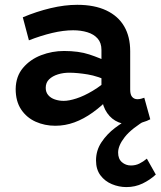

<svg xmlns="http://www.w3.org/2000/svg" viewBox="-20 -503 660 789"><path d="M510 7.8Q479.1 7.8 453.4 -7.4Q427.7 -22.6 412.3 -52.1Q396.9 -81.6 396.9 -123.8V-298Q396.9 -327 381.2 -344.7Q365.6 -362.4 339 -370.5Q312.5 -378.6 280.7 -378.6Q241.1 -378.6 194.5 -367.6Q147.9 -356.5 98.8 -337.3L73.7 -431.9Q130.5 -455.8 188.1 -469.5Q245.7 -483.2 297.5 -483.2Q368.1 -483.2 416.8 -460.2Q465.5 -437.2 490.2 -394.9Q515 -352.5 515 -292.7V-134.6Q515 -113.7 523.3 -104.5Q531.6 -95.3 544.7 -95.3Q553.4 -95.3 560.7 -97.5Q568 -99.7 572.9 -101.4L597.5 -12.8Q585.7 -6.1 562.6 0.8Q539.5 7.8 510 7.8ZM207.2 13.8Q163.8 13.8 126.6 -2.8Q89.4 -19.5 66.9 -53.1Q44.4 -86.8 44.4 -137.4Q45.2 -189.3 74.5 -224Q103.9 -258.8 149.1 -276.2Q194.4 -293.5 243 -293.5Q303.6 -293.5 346.7 -279.3Q389.9 -265.1 434.8 -243.5V-165.8Q382.1 -190.4 340.2 -197.2Q298.3 -204 266.7 -204.2Q240.8 -204.5 218.3 -197.5Q195.7 -190.5 181.8 -177Q167.9 -163.6 167.9 -142Q167.9 -124.1 178.2 -112.1Q188.5 -100 205.6 -94.3Q222.6 -88.5 241.7 -88.5Q263.6 -88.5 294.3 -98.5Q325.1 -108.4 361.1 -129.9Q397.2 -151.3 434.8 -185.7L432.5 -103.3Q398 -67.1 361 -40.7Q324.1 -14.2 285.9 -0.2Q247.8 13.8 207.2 13.8ZM499.4 265.8Q468.8 265.8 439.9 253.8Q411 241.8 392.8 217.5Q374.6 193.2 374.6 156.3Q374.6 115.1 397 81.5Q419.3 47.9 452.8 22.5Q486.3 -2.8 518.6 -18.5L585.7 -13.5Q520.5 24.9 492.9 59.9Q465.4 94.9 465.4 123.9Q465.4 150.2 481.2 163.6Q496.9 177 517.8 177Q537 177 552.6 169.3Q568.2 161.7 583.5 149L620.3 214.3Q596.8 236.1 566.1 251Q535.4 265.8 499.4 265.8Z"/></svg>

Font: BioRhyme ExtraBold
Style: Regular
Weight: 800
Designer: Aoife Mooney
Foundry: Aoife Mooney Type
Version: Version 1.600;gftools[0.9.33]